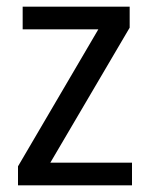

<svg xmlns="http://www.w3.org/2000/svg" viewBox="-20 -556 449 576"><path d="M376 0H34V-57L275 -468H48V-536H369V-473L131 -68H376Z"/></svg>

Font: Noto Sans Sinhala SemiCondensed
Style: Regular
Weight: 400
Width: 4
Designer: Jelle Bosma - Monotype Design Team
Foundry: Monotype Imaging Inc.
Version: Version 2.006; ttfautohint (v1.8.4.7-5d5b)